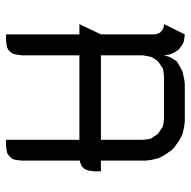

<svg xmlns="http://www.w3.org/2000/svg" viewBox="-18 -606 624 627"><g transform="rotate(-90 293.5 -292.0)"><path d="M47.9 -273.9V-293.9L49.8 -310.1L51.8 -318.8L56.2 -328.1L64.9 -336.9L74.2 -340.8L83 -342.8V-532.2L85 -549.8L86.9 -559.1L90.8 -565.9L100.1 -575.2L107.9 -580.1L117.2 -582L133.8 -584H150.9V-344.2H426.8V-532.2L429.2 -549.8L431.2 -559.1L435.1 -565.9L442.9 -575.2L452.1 -580.1L460.9 -582L478 -584H495.1V-344.2H528.8L495.1 -273.9V-103L496.1 -94.2L497.1 -89.8L501 -81.1L506.8 -75.2L516.1 -69.8L520 -68.8L528.8 -67.9L495.1 0L479 -2L470.2 -3.9L461.9 -7.8L449.2 -17.1L444.8 -21L436 -34.2L432.1 -43L429.2 -50.8L426.8 -67.9L421.9 -50.8L418 -43L409.2 -28.8L404.8 -24.9L392.1 -17.1L375 -7.8L349.1 -2L332 0H211.9L193.8 -2L168.9 -7.8L150.9 -17.1L126 -34.2L117.2 -43L100.1 -67.9L90.8 -85.9L85 -110.8L83 -128.9V-273.9ZM150.9 -137.2 152.8 -120.1 154.8 -110.8 160.2 -103 168.9 -89.8 172.9 -85.9 186 -77.1 193.8 -71.8 203.1 -69.8 220.2 -67.9H356.9L375 -69.8L383.8 -71.8L392.1 -77.1L404.8 -85.9L409.2 -89.8L418 -103L421.9 -110.8L423.8 -120.1L426.8 -137.2V-273.9H150.9Z"/></g></svg>

Font: Petahja
Style: Regular
Weight: 400
Designer: T. Christopher White
Version: Version 1.1